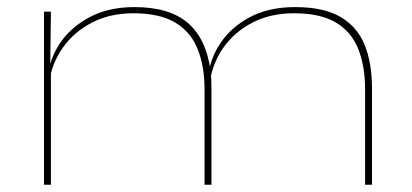

<svg xmlns="http://www.w3.org/2000/svg" viewBox="-20 -508 1133 528"><path d="M984 0V-261.5Q984 -326 965.2 -373.2Q946.5 -420.5 903.8 -446Q861 -471.5 788.5 -471.5Q724 -471.5 674.2 -445.8Q624.5 -420 594 -376.5Q563.5 -333 556.5 -278.5L545.5 -294.5H552Q556.5 -344.5 585.8 -388.8Q615 -433 667 -460.8Q719 -488.5 791.5 -488.5Q870 -488.5 916.2 -461.5Q962.5 -434.5 982.8 -384.5Q1003 -334.5 1003 -264.5V0ZM101 0V-476H120L118 -316H120V0ZM542.5 0V-261.5Q542.5 -326 523.5 -373.2Q504.5 -420.5 461.8 -446Q419 -471.5 346.5 -471.5Q282.5 -471.5 232.8 -445.8Q183 -420 152.5 -376.5Q122 -333 114.5 -278.5L104.5 -293H111Q115 -343.5 144.2 -388Q173.5 -432.5 225.8 -460.5Q278 -488.5 350 -488.5Q445.5 -488.5 496.2 -445.2Q547 -402 559 -314Q560.5 -300 561 -288.5Q561.5 -277 561.5 -266V0Z"/></svg>

Font: Anek Latin Expanded Thin
Style: Regular
Weight: 250
Width: 7
Designer: Yesha Goshar
Foundry: Ek Type
Version: Version 1.003